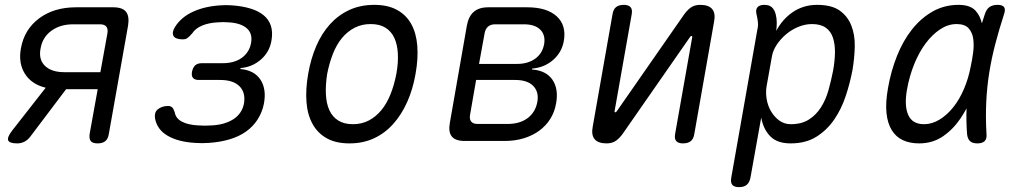

<svg xmlns="http://www.w3.org/2000/svg" viewBox="-20 -580 4240 790"><path d="M51 10Q18 10 13.5 -3Q9 -16 31 -44L168 -219Q110 -233 82.5 -276.5Q55 -320 66 -381Q80 -459 141 -504.5Q202 -550 293 -550H446Q484 -550 498.5 -531.5Q513 -513 507 -475L428 -30Q425 -9 413.5 0.5Q402 10 382 10Q361 10 353.5 0.5Q346 -9 349 -30L382 -213H252L104 -17Q93 -3 79.5 3.5Q66 10 51 10ZM422 -443Q425 -461 417.5 -470.5Q410 -480 391 -480H281Q228 -480 191.5 -453.5Q155 -427 147 -381Q138 -335 165 -309Q192 -283 245 -283H393Z M700 -469Q725 -509 773.5 -531.5Q822 -554 887 -558Q899 -559 910.5 -559Q922 -559 934 -558Q977 -555 1010 -545Q1043 -535 1064.5 -517.5Q1086 -500 1094.5 -474Q1103 -448 1097 -413Q1089 -366 1053.5 -335Q1018 -304 970 -300L969 -296Q1026 -291 1051.5 -252.5Q1077 -214 1066 -154Q1059 -118 1040 -88.5Q1021 -59 992 -38.5Q963 -18 924 -6.5Q885 5 839 8Q826 9 811.5 9Q797 9 783 8Q714 4 670.5 -21Q627 -46 618 -92Q616 -104 618.5 -113.5Q621 -123 628.5 -129.5Q636 -136 647 -140Q658 -144 672 -144Q677 -144 681 -142.5Q685 -141 688.5 -138Q692 -135 694 -130Q696 -125 699 -118Q703 -93 728.5 -79.5Q754 -66 796 -64Q809 -63 823.5 -63Q838 -63 852 -64Q906 -67 941 -90Q976 -113 984 -155Q991 -200 965 -225.5Q939 -251 886 -251H798Q781 -251 774 -259.5Q767 -268 770 -285Q774 -303 783.5 -311.5Q793 -320 811 -320H896Q945 -320 975.5 -342.5Q1006 -365 1013 -403Q1020 -442 995.5 -463.5Q971 -485 922 -488Q910 -489 898.5 -489Q887 -489 875 -488Q838 -486 811 -474.5Q784 -463 771 -443Q765 -436 760 -431Q755 -426 750.5 -423Q746 -420 741.5 -419Q737 -418 732 -418Q718 -418 708 -421.5Q698 -425 694 -432Q690 -439 691.5 -448.5Q693 -458 700 -469Z M1418 10Q1362 10 1324.5 -11Q1287 -32 1266 -70Q1245 -108 1241 -160.5Q1237 -213 1248 -276Q1259 -339 1281.5 -391Q1304 -443 1338 -480.5Q1372 -518 1417.5 -539Q1463 -560 1520 -560Q1576 -560 1614 -539Q1652 -518 1672.5 -480.5Q1693 -443 1697 -391Q1701 -339 1690 -277Q1679 -213 1655.5 -160.5Q1632 -108 1598 -70Q1564 -32 1519 -11Q1474 10 1418 10ZM1432 -69Q1468 -69 1497 -84Q1526 -99 1548.5 -126Q1571 -153 1586.5 -191.5Q1602 -230 1611 -277Q1619 -322 1617 -359.5Q1615 -397 1602.5 -424Q1590 -451 1566 -466Q1542 -481 1505 -481Q1469 -481 1439.5 -466Q1410 -451 1387.5 -424Q1365 -397 1350 -359Q1335 -321 1326 -275Q1319 -229 1321 -191Q1323 -153 1335.5 -126Q1348 -99 1372 -84Q1396 -69 1432 -69Z M1892 0Q1854 0 1839 -18.5Q1824 -37 1831 -75L1901 -475Q1908 -513 1929.5 -531.5Q1951 -550 1989 -550H2149Q2230 -550 2270.5 -513Q2311 -476 2300 -412Q2292 -365 2256 -333.5Q2220 -302 2170 -298L2169 -294Q2227 -290 2253 -252Q2279 -214 2268 -154Q2262 -119 2244 -90.5Q2226 -62 2198.5 -42Q2171 -22 2135 -11Q2099 0 2056 0ZM1939 -251 1914 -107Q1911 -89 1919 -79.5Q1927 -70 1945 -70H2068Q2119 -70 2151 -94Q2183 -118 2191 -161Q2198 -202 2174 -226.5Q2150 -251 2100 -251ZM2017 -480Q1999 -480 1988 -470.5Q1977 -461 1974 -443L1951 -317H2107Q2152 -317 2182 -338.5Q2212 -360 2219 -399Q2225 -436 2203 -458Q2181 -480 2136 -480Z M2419 -60 2500 -520Q2503 -541 2514.5 -550.5Q2526 -560 2547 -560Q2566 -560 2574.5 -550.5Q2583 -541 2579 -520L2509 -124Q2508 -121 2509 -119.5Q2510 -118 2512 -118Q2514 -118 2515.5 -119.5Q2517 -121 2519 -124L2791 -515Q2805 -536 2821 -548Q2837 -560 2861 -560Q2896 -560 2910.5 -542.5Q2925 -525 2918 -490L2837 -30Q2834 -9 2822.5 0.5Q2811 10 2790 10Q2771 10 2762.5 0.5Q2754 -9 2758 -30L2828 -426Q2829 -429 2828 -430.5Q2827 -432 2825 -432Q2823 -432 2821.5 -430.5Q2820 -429 2818 -426L2546 -35Q2532 -14 2516 -2Q2500 10 2476 10Q2441 10 2426.5 -7.5Q2412 -25 2419 -60Z M3174 -453Q3186 -476 3202.5 -495Q3219 -514 3239.5 -528.5Q3260 -543 3285.5 -551.5Q3311 -560 3342 -560Q3402 -560 3435 -536.5Q3468 -513 3483 -474.5Q3498 -436 3497 -389Q3496 -342 3488 -294Q3478 -240 3460 -185.5Q3442 -131 3412 -87.5Q3382 -44 3338.5 -17Q3295 10 3233 10Q3178 10 3149.5 -19Q3121 -48 3112 -96L3068 150Q3064 171 3052.5 180.5Q3041 190 3021 190Q3001 190 2993 180.5Q2985 171 2989 150L3096 -457Q3100 -473 3098.5 -488.5Q3097 -504 3093 -520Q3088 -540 3096.5 -550Q3105 -560 3125 -560Q3145 -560 3156 -550Q3167 -540 3172 -520Q3176 -504 3176 -487Q3176 -470 3174 -453ZM3321 -481Q3293 -481 3265 -469.5Q3237 -458 3214.5 -439Q3192 -420 3176 -396Q3160 -372 3156 -347L3134 -224Q3130 -199 3134.5 -172Q3139 -145 3152.5 -122Q3166 -99 3186.5 -84Q3207 -69 3234 -69Q3278 -69 3308 -88Q3338 -107 3358 -138.5Q3378 -170 3389 -209.5Q3400 -249 3408 -290Q3415 -329 3415.5 -364Q3416 -399 3407 -425.5Q3398 -452 3377 -466.5Q3356 -481 3321 -481Z M3762 10Q3724 10 3695.5 -3Q3667 -16 3649.5 -44Q3632 -72 3627.5 -115Q3623 -158 3634 -219Q3646 -288 3671 -350.5Q3696 -413 3733 -459.5Q3770 -506 3818 -533Q3866 -560 3924 -560Q3972 -560 3994 -536Q4013 -515 4020 -484Q4026 -502 4032 -521Q4039 -543 4052 -551.5Q4065 -560 4084 -560Q4105 -560 4111.5 -550.5Q4118 -541 4111 -521Q4091 -459 4075.5 -400Q4060 -341 4050.5 -282Q4041 -223 4038 -160.5Q4035 -98 4039 -29Q4041 -9 4031.5 0.5Q4022 10 4001.5 10Q3981 10 3971 0.5Q3961 -9 3959 -29Q3955 -84 3957 -134Q3946 -114 3933 -94Q3903 -49 3860.5 -19.5Q3818 10 3762 10ZM3782 -69Q3815 -69 3846 -88Q3877 -107 3902.5 -139Q3928 -171 3946.5 -214.5Q3965 -258 3974 -306Q3980 -333 3984 -363.5Q3988 -394 3984.5 -420Q3981 -446 3965.5 -463.5Q3950 -481 3916 -481Q3881 -481 3848.5 -459.5Q3816 -438 3789 -402Q3762 -366 3742 -317Q3722 -268 3712 -212Q3700 -145 3717 -107Q3734 -69 3782 -69Z"/></svg>

Font: Maple Mono NL Light
Style: Italic
Weight: 300
Italic angle: -10°
Monospace: yes
Designer: subframe7536
Version: Version 7.000